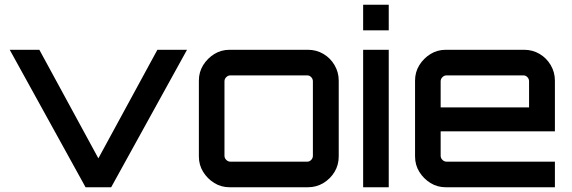

<svg xmlns="http://www.w3.org/2000/svg" viewBox="-20 -790 2412 810"><path d="M341 0 21 -580H146L395 -122L644 -580H769L449 0Z M949 0Q913 0 884 -18Q855 -36 837 -65Q819 -94 819 -130V-450Q819 -486 837 -515Q855 -544 884 -562Q913 -580 949 -580H1279Q1315 -580 1344.5 -562.5Q1374 -545 1391.5 -515Q1409 -485 1409 -450V-130Q1409 -94 1391.5 -65Q1374 -36 1344.5 -18Q1315 0 1279 0H949ZM952 -108H1276Q1286 -108 1293 -115.5Q1300 -123 1300 -133V-447Q1300 -457 1293 -464.5Q1286 -472 1276 -472H952Q942 -472 934.5 -464.5Q927 -457 927 -447V-133Q927 -123 934.5 -115.5Q942 -108 952 -108Z M1512 0V-580H1620V0ZM1512 -662V-770H1620V-662Z M1861 0Q1825 0 1796 -18Q1767 -36 1749 -65Q1731 -94 1731 -130V-450Q1731 -486 1749 -515Q1767 -544 1796 -562Q1825 -580 1861 -580H2191Q2227 -580 2256.5 -562.5Q2286 -545 2303.5 -515Q2321 -485 2321 -450V-236H1839V-133Q1839 -123 1846.5 -115.5Q1854 -108 1864 -108H2321V0H1861ZM1839 -337H2212V-447Q2212 -457 2205 -464.5Q2198 -472 2188 -472H1864Q1854 -472 1846.5 -464.5Q1839 -457 1839 -447Z"/></svg>

Font: Orbitron Medium
Style: Regular
Weight: 500
Designer: Matt McInerney
Foundry: The League of Moveable Type
Version: Version 2.001